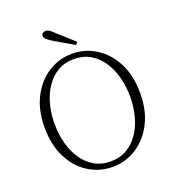

<svg xmlns="http://www.w3.org/2000/svg" viewBox="-155 -986 1016 1120"><g transform="rotate(-20 353.0 -426.0)"><path d="M353 14Q273 14 205.5 -28Q138 -70 97.5 -149Q57 -228 57 -337Q57 -445 97.5 -523.5Q138 -602 205.5 -645Q273 -688 353 -688Q434 -688 501.5 -645.5Q569 -603 609.5 -524.5Q650 -446 650 -337Q650 -229 609.5 -150.5Q569 -72 501.5 -29Q434 14 353 14ZM353 -20Q410 -20 454 -45.5Q498 -71 528 -115.5Q558 -160 573 -217Q588 -274 588 -337Q588 -400 573 -457Q558 -514 528 -559Q498 -604 454 -629.5Q410 -655 353 -655Q296 -655 252.5 -629.5Q209 -604 179 -559Q149 -514 134 -457Q119 -400 119 -337Q119 -274 134 -217Q149 -160 179 -115.5Q209 -71 252.5 -45.5Q296 -20 353 -20ZM407 -743 395 -727Q365 -744 335 -762Q305 -780 277 -796Q251 -812 240 -822Q229 -832 229 -843Q229 -854 237 -860Q245 -866 255 -866Q265 -866 276 -859Q287 -852 308 -832Q331 -811 356.5 -788.5Q382 -766 407 -743Z"/></g></svg>

Font: Source Serif Pro Light
Style: Regular
Weight: 300
Designer: Frank Grießhammer
Foundry: Adobe Systems Incorporated
Version: Version 3.001;hotconv 1.0.111;makeotfexe 2.5.65597